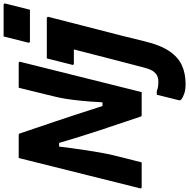

<svg xmlns="http://www.w3.org/2000/svg" viewBox="-28 -814 1076 1093"><g transform="rotate(-90 510.5 -268.0)"><path d="M849 -786H1028Q1039 -786 1036 -775L1001 -636H822Q811 -636 814 -647ZM132 0H-7Q-19 0 -15 -11Q22 -158 58.5 -305.5Q95 -453 132 -600Q138 -625 144.5 -650Q151 -675 157 -700H283Q292 -700 294 -698.5Q296 -697 298 -690Q329 -599 367 -486Q405 -373 453 -223H474Q478 -296 483 -345Q488 -394 493.5 -428.5Q499 -463 506 -492Q513 -521 521 -554Q530 -591 539 -627Q548 -663 557 -700H696Q708 -700 704 -689Q667 -542 630.5 -394.5Q594 -247 557 -100Q551 -75 544.5 -50Q538 -25 532 0H401Q394 0 392 -8Q353 -123 314.5 -239.5Q276 -356 243 -470H222Q212 -388 203.5 -332Q195 -276 188 -236Q181 -196 173 -163Q163 -123 153 -82Q143 -41 132 0ZM952 -540Q957 -540 959.5 -536.5Q962 -533 960 -529Q926 -393 890 -256Q854 -119 821 18Q800 106 765.5 157Q731 208 684.5 229Q638 250 578 250Q548 250 527 243.5Q506 237 492 227Q483 219 486 211Q494 179 501.5 149.5Q509 120 517 86H537Q548 90 560.5 92.5Q573 95 589 95Q606 95 618.5 91Q631 87 641 77Q648 70 653.5 61.5Q659 53 665 36Q671 19 679 -14Q705 -112 727.5 -200.5Q750 -289 775 -386H696Q684 -386 688 -397Q696 -430 706 -468.5Q716 -507 724 -540Z"/></g></svg>

Font: Recursive Sn Lnr St XBd
Style: Italic
Weight: 800
Italic angle: -15°
Version: Version 1.079;hotconv 1.0.112;makeotfexe 2.5.65598; ttfautoh